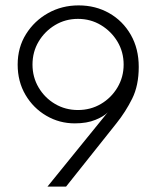

<svg xmlns="http://www.w3.org/2000/svg" viewBox="-20 -692 584 712"><path d="M156 0 379.5 -275.5Q366.5 -261 334.5 -247.8Q302.5 -234.5 257.5 -234.5Q200 -234.5 151.8 -262.8Q103.5 -291 74.5 -340.2Q45.5 -389.5 45.5 -452.5Q45.5 -516 76.5 -565.5Q107.5 -615 158.5 -643.5Q209.5 -672 271.5 -672Q334.5 -672 385 -643.2Q435.5 -614.5 465 -563Q494.5 -511.5 494.5 -444Q494.5 -375 470.2 -326.2Q446 -277.5 412 -235L225 0ZM269 -284Q316 -284 354.2 -306.5Q392.5 -329 415.5 -367.5Q438.5 -406 438.5 -452.5Q438.5 -499.5 415.5 -537.8Q392.5 -576 354.2 -599Q316 -622 269 -622Q222.5 -622 184.2 -599Q146 -576 123.2 -537.8Q100.5 -499.5 100.5 -452.5Q100.5 -406 123.2 -367.5Q146 -329 184.2 -306.5Q222.5 -284 269 -284Z"/></svg>

Font: League Spartan Thin Light
Style: Regular
Weight: 300
Version: Version 2.002